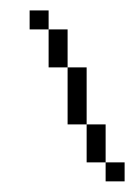

<svg xmlns="http://www.w3.org/2000/svg" viewBox="-20 -341 254 361"><path d="M35.7 -321.4V-285.7H71.4V-321.4ZM71.4 -285.7V-214.3H107.1V-285.7ZM107.1 -214.3V-107.1H142.9V-214.3ZM142.9 -107.1V-35.7H178.6V-107.1ZM178.6 -35.7V0H214.3V-35.7Z"/></svg>

Font: Gossip Low Pixel
Style: Regular
Weight: 500
Width: 3
Designer: Deborah Khodanovich
Version: Version 1.001;Glyphs 3.3.1 (3343)